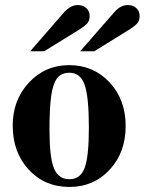

<svg xmlns="http://www.w3.org/2000/svg" viewBox="-20 -718 567 752"><path d="M251 -462.9Q346.2 -462.9 409.2 -395.3Q472.2 -327.6 472.2 -224.1Q472.2 -121.1 409.7 -53.5Q347.2 14.2 252 14.2Q155.3 14.2 92.5 -53.5Q29.8 -121.1 29.8 -226.1Q29.8 -326.7 93.5 -394.8Q157.2 -462.9 251 -462.9ZM252 -433.1Q221.2 -433.1 204.6 -412.6Q188 -392.1 180.9 -344.7Q173.8 -297.4 173.8 -210Q173.8 -102.1 191.2 -59.1Q208.5 -16.1 252 -16.1Q294.9 -16.1 311.5 -60.3Q328.1 -104.5 328.1 -217.8Q328.1 -338.9 311.5 -386Q294.9 -433.1 252 -433.1ZM98.1 -517.1 231.9 -670.9Q257.8 -698.2 284.2 -698.2Q305.2 -698.2 318.1 -686.3Q331.1 -674.3 331.1 -654.8Q331.1 -638.7 323.2 -628.4Q315.4 -618.2 292 -603L152.8 -517.1ZM293.9 -517.1 428.2 -670.9Q452.6 -698.2 480 -698.2Q501 -698.2 513.9 -686.3Q526.9 -674.3 526.9 -654.8Q526.9 -638.7 519 -628.4Q511.2 -618.2 487.8 -603L349.1 -517.1Z"/></svg>

Font: Accordance
Style: Bold
Weight: 700
Version: Version 1.2 (build January 31, 2020) Miklal Software Solutio